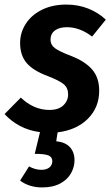

<svg xmlns="http://www.w3.org/2000/svg" viewBox="-40 -565 491 840"><path d="M394 -168Q394 -95 344.5 -45.5Q295 4 212 14L206 53Q246 57 266 79Q286 101 286 136Q286 165 271 192.5Q256 220 224 237.5Q192 255 144 255Q114 255 89 246.5Q64 238 48 225L87 163Q114 178 141 178Q162 178 175 168.5Q188 159 189 141Q189 122 172 115Q155 108 112 108L135 13Q87 7 47.5 -14Q8 -35 -20 -66L51 -138Q108 -84 176 -84Q216 -84 237 -104Q258 -124 258 -152Q258 -180 239.5 -196Q221 -212 167 -233Q105 -256 76.5 -289.5Q48 -323 48 -377Q48 -422 72.5 -460.5Q97 -499 143 -522Q189 -545 250 -545Q302 -545 346 -527.5Q390 -510 423 -479L363 -405Q309 -446 253 -446Q219 -446 200 -431.5Q181 -417 181 -391Q181 -369 200 -354.5Q219 -340 272 -320Q333 -296 363.5 -260.5Q394 -225 394 -168Z"/></svg>

Font: Fira Sans Condensed SemiBold
Style: Italic
Weight: 600
Width: 3
Italic angle: -8°
Designer: bBox Type GmbH & Carrois Corporate GbR & Edenspiekermann AG
Foundry: bBox Type GmbH & Carrois Corporate GbR & Edenspiekermann AG
Version: Version 4.301